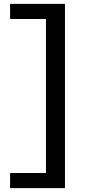

<svg xmlns="http://www.w3.org/2000/svg" viewBox="-20 -760 437 990"><path d="M32 132H217V-662H32V-740H315V210H32Z"/></svg>

Font: Georama Extended Medium
Style: Regular
Weight: 500
Width: 7
Designer: Jean-Baptiste Levee
Foundry: Production Type
Version: Version 1.000